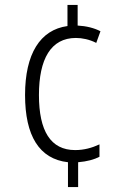

<svg xmlns="http://www.w3.org/2000/svg" viewBox="-20 -837 505 774"><path d="M293 -734V-817H252V-732C142 -717 81 -620 81 -454C81 -290 138 -196 254 -183V-83H295V-183C331 -186 360 -194 381 -205V-255C351 -241 319 -232 283 -232C184 -232 137 -309 137 -454C137 -599 185 -684 286 -684C311 -684 341 -678 368 -664L385 -711C360 -724 329 -732 293 -734Z"/></svg>

Font: Noto Sans Kannada UI Condensed Light
Style: Regular
Weight: 300
Width: 3
Designer: Jelle Bosma - Monotype Design Team
Foundry: Monotype Imaging Inc.
Version: Version 2.005